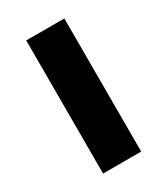

<svg xmlns="http://www.w3.org/2000/svg" viewBox="-142 -605 585 672"><g transform="rotate(-30 151.0 -269.0)"><path d="M74 -538V0H228V-538Z"/></g></svg>

Font: Juman SemiBold
Style: Regular
Weight: 600
Designer: Bandar Raffah (Arabic) Julieta Ulanovsky (Latin)
Foundry: Caramella
Version: Version 5.022;PS 005.022;hotconv 1.0.88;makeotf.lib2.5.64775